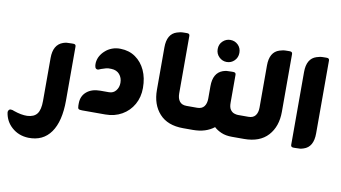

<svg xmlns="http://www.w3.org/2000/svg" viewBox="-166 -740 2011 1132"><g transform="rotate(10 839.0 -173.5)"><path d="M27 88Q68 86 86 62Q104 38 104 -15V-272Q104 -352 161 -372Q173 -376 182 -377Q191 -378 210 -378H222Q237 -378 237 -364V-41Q237 84 190.5 150Q144 216 56 214Q-3 212 -44 175Q-82 141 -90 89Q-91 81 -86.5 74.5Q-82 68 -74 68Q-68 68 -63 69.5Q-58 71 -54 73Q-8 89 27 88Z M479 0H341Q325 0 319.5 -4Q314 -8 314 -24V-37Q314 -81 344.5 -107Q375 -133 426 -133H478Q504 -133 519.5 -152.5Q535 -172 535 -199Q535 -229 517.5 -249.5Q500 -270 468 -271Q449 -272 437.5 -269Q426 -266 409 -260Q402 -258 398 -255.5Q394 -253 388 -253Q377 -254 373.5 -264.5Q370 -275 371 -290Q373 -313 383.5 -331.5Q394 -350 410 -364Q427 -380 451 -389Q475 -398 502 -397Q553 -396 591 -369.5Q629 -343 650 -297.5Q671 -252 671 -192Q671 -137 646.5 -93.5Q622 -50 578.5 -25Q535 0 479 0Z M980 0H945Q852 0 803 -54Q754 -108 754 -196V-450Q754 -531 811 -549Q823 -553 832 -554.5Q841 -556 860 -556H872Q887 -556 887 -542V-198Q887 -168 900.5 -150.5Q914 -133 942 -133H980Z M1130 -429Q1104 -429 1084.5 -448Q1065 -467 1065 -495Q1065 -524 1084.5 -542.5Q1104 -561 1130 -561Q1157 -561 1176 -542.5Q1195 -524 1195 -495Q1195 -467 1176 -448Q1157 -429 1130 -429ZM1250 -133H1287V0H1237Q1200 0 1173.5 -11.5Q1147 -23 1130 -39Q1106 -20 1074.5 -10Q1043 0 1003 0H969V-133H1006Q1034 -133 1047.5 -150.5Q1061 -168 1061 -198V-272Q1061 -352 1118 -372Q1131 -376 1139.5 -377Q1148 -378 1167 -378H1179Q1195 -378 1195 -364V-196Q1195 -169 1204.5 -155.5Q1214 -142 1227 -137.5Q1240 -133 1250 -133Z M1310 0H1276V-133H1313Q1341 -133 1354.5 -150.5Q1368 -168 1368 -198V-450Q1368 -531 1425 -549Q1438 -553 1446.5 -554.5Q1455 -556 1474 -556H1486Q1502 -556 1502 -542V-196Q1502 -108 1453 -54Q1404 0 1310 0Z M1617 0H1606Q1590 0 1590 -14V-450Q1590 -531 1647 -549Q1659 -553 1668 -554.5Q1677 -556 1696 -556H1708Q1723 -556 1723 -542V-106Q1723 -24 1666 -6Q1654 -2 1645.5 -1Q1637 0 1617 0Z"/></g></svg>

Font: Zain Black
Style: Regular
Weight: 900
Designer: Zain,Boutros
Foundry: Mobile Telecommunications Company (Zain), 2024
Version: Version 1.50; ttfautohint (v1.8.4)